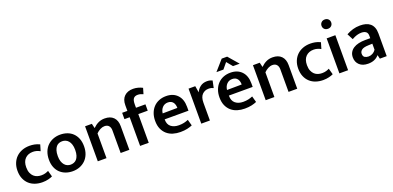

<svg xmlns="http://www.w3.org/2000/svg" viewBox="2 -1576 5012 2448"><g transform="rotate(-20 2507.5 -352.5)"><path d="M304 -78Q336 -78 360.5 -85.5Q385 -93 402 -102L425 -19Q403 -8 367 1Q331 10 288 10Q235 10 189 -5.5Q143 -21 109 -52Q75 -83 55.5 -129Q36 -175 36 -236Q36 -292 54.5 -338Q73 -384 106.5 -416.5Q140 -449 186.5 -466.5Q233 -484 289 -484Q320 -484 353 -478Q386 -472 424 -454L399 -370Q376 -383 352 -390Q328 -397 302 -397Q236 -397 196 -356.5Q156 -316 156 -239Q156 -194 169 -163Q182 -132 203 -113Q224 -94 250.5 -86Q277 -78 304 -78Z M941 -241Q941 -182 922.5 -135Q904 -88 871 -56Q838 -24 794 -7Q750 10 699 10Q648 10 604.5 -6Q561 -22 529 -52.5Q497 -83 479 -128Q461 -173 461 -231Q461 -291 479.5 -338.5Q498 -386 531 -418Q564 -450 608 -467Q652 -484 703 -484Q754 -484 797.5 -468.5Q841 -453 873 -422Q905 -391 923 -346Q941 -301 941 -241ZM819 -236Q819 -279 809 -309.5Q799 -340 782.5 -359Q766 -378 744.5 -387Q723 -396 700 -396Q677 -396 656 -388.5Q635 -381 619 -362.5Q603 -344 593 -313Q583 -282 583 -236Q583 -194 593 -164.5Q603 -135 619.5 -115.5Q636 -96 657.5 -87Q679 -78 702 -78Q724 -78 745.5 -86Q767 -94 783 -112Q799 -130 809 -160.5Q819 -191 819 -236Z M1158 0H1040V-475H1132L1147 -412Q1181 -446 1220 -465Q1259 -484 1307 -484Q1384 -484 1426 -441.5Q1468 -399 1468 -321V0H1350V-307Q1350 -345 1330.5 -368.5Q1311 -392 1272 -392Q1243 -392 1213 -376.5Q1183 -361 1158 -335Z M1777 -715Q1811 -715 1844 -706Q1877 -697 1903 -683L1880 -605Q1862 -613 1844.5 -618Q1827 -623 1807 -623Q1768 -623 1749.5 -600Q1731 -577 1731 -523V-475H1859V-389H1731V0H1614V-389H1543V-475H1614V-552Q1614 -631 1658 -673Q1702 -715 1777 -715Z M2347 -211H2024V-207Q2024 -142 2064.5 -110Q2105 -78 2171 -78Q2210 -78 2240.5 -85Q2271 -92 2299 -104L2322 -21Q2293 -8 2253 1Q2213 10 2160 10Q2107 10 2060.5 -4Q2014 -18 1979 -48Q1944 -78 1923.5 -124Q1903 -170 1903 -234Q1903 -290 1920 -336Q1937 -382 1968 -415Q1999 -448 2043 -466Q2087 -484 2140 -484Q2235 -484 2291 -426Q2347 -368 2347 -265ZM2226 -293Q2226 -314 2221 -333.5Q2216 -353 2205 -368Q2194 -383 2176.5 -391.5Q2159 -400 2135 -400Q2090 -400 2061 -370Q2032 -340 2026 -291Z M2444 0V-475H2535L2550 -386Q2567 -427 2604 -455.5Q2641 -484 2696 -484Q2720 -484 2738 -479Q2756 -474 2768 -468L2748 -372Q2737 -378 2721 -382.5Q2705 -387 2682 -387Q2631 -387 2596 -352Q2561 -317 2561 -241V0Z M3220 -216H2897V-212Q2897 -145 2937.5 -111.5Q2978 -78 3044 -78Q3083 -78 3113.5 -85Q3144 -92 3172 -104L3195 -21Q3166 -8 3126 1Q3086 10 3033 10Q2980 10 2933.5 -4Q2887 -18 2852 -48Q2817 -78 2796.5 -124Q2776 -170 2776 -234Q2776 -290 2793 -336Q2810 -382 2841 -415Q2872 -448 2916 -466Q2960 -484 3013 -484Q3108 -484 3164 -426Q3220 -368 3220 -265ZM3099 -293Q3099 -314 3094 -333.5Q3089 -353 3078 -368Q3067 -383 3049.5 -391.5Q3032 -400 3008 -400Q2963 -400 2934 -370Q2905 -340 2899 -291ZM3166 -551H3075L3010 -630L2945 -551H2850L2972 -690H3046Z M3436 0H3318V-475H3410L3425 -412Q3459 -446 3498 -465Q3537 -484 3585 -484Q3662 -484 3704 -441.5Q3746 -399 3746 -321V0H3628V-307Q3628 -345 3608.5 -368.5Q3589 -392 3550 -392Q3521 -392 3491 -376.5Q3461 -361 3436 -335Z M4113 -78Q4145 -78 4169.5 -85.5Q4194 -93 4211 -102L4234 -19Q4212 -8 4176 1Q4140 10 4097 10Q4044 10 3998 -5.5Q3952 -21 3918 -52Q3884 -83 3864.5 -129Q3845 -175 3845 -236Q3845 -292 3863.5 -338Q3882 -384 3915.5 -416.5Q3949 -449 3995.5 -466.5Q4042 -484 4098 -484Q4129 -484 4162 -478Q4195 -472 4233 -454L4208 -370Q4185 -383 4161 -390Q4137 -397 4111 -397Q4045 -397 4005 -356.5Q3965 -316 3965 -239Q3965 -194 3978 -163Q3991 -132 4012 -113Q4033 -94 4059.5 -86Q4086 -78 4113 -78Z M4318 0V-475H4436V0ZM4377 -584Q4346 -584 4328.5 -602Q4311 -620 4311 -647Q4311 -673 4329 -691.5Q4347 -710 4377 -710Q4406 -710 4424 -692Q4442 -674 4442 -647Q4442 -620 4424 -602Q4406 -584 4377 -584Z M4585 -433Q4629 -457 4674 -470.5Q4719 -484 4773 -484Q4815 -484 4849 -474.5Q4883 -465 4908 -444Q4933 -423 4946.5 -389.5Q4960 -356 4960 -308V0H4867L4855 -50H4852Q4801 10 4707 10Q4632 10 4590 -29.5Q4548 -69 4548 -132Q4548 -172 4565 -201Q4582 -230 4611.5 -249Q4641 -268 4682 -277.5Q4723 -287 4771 -287H4841V-320Q4841 -359 4818 -375.5Q4795 -392 4756 -392Q4728 -392 4696.5 -383Q4665 -374 4627 -352ZM4842 -212 4788 -210Q4722 -208 4696 -187.5Q4670 -167 4670 -138Q4670 -101 4692 -88Q4714 -75 4743 -75Q4772 -75 4798.5 -89.5Q4825 -104 4842 -130Z"/></g></svg>

Font: Ek Mukta SemiBold
Style: Regular
Weight: 600
Designer: Girish Dalvi and Yashodeep Gholap
Foundry: Ek Type
Version: Version 2.538;PS 1.002;hotconv 16.6.51;makeotf.lib2.5.65220;